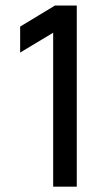

<svg xmlns="http://www.w3.org/2000/svg" viewBox="-20 -678 411 707"><path d="M262.7 9.3H175.8V-557.6L54.2 -484.4V-580.1L182.6 -657.7H262.7Z"/></svg>

Font: Potro Sans Bangla SemiBold
Style: Regular
Weight: 600
Designer: Jayed Ahsan Saad
Foundry: Codepotro
Version: Potro Sans Bangla;Version 0.996;CodepotroFonts;